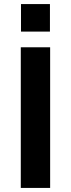

<svg xmlns="http://www.w3.org/2000/svg" viewBox="-20 -922 348 942"><path d="M82 0V-690H226V0ZM83 -767V-902H225V-767Z"/></svg>

Font: Oxanium
Style: Bold
Weight: 700
Designer: Severin Meyer
Version: Version 2.000